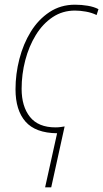

<svg xmlns="http://www.w3.org/2000/svg" viewBox="-20 -557 439 817"><path d="M223 10Q131 9 88.5 -39.5Q46 -88 46 -177Q46 -242 62.5 -306Q79 -370 111 -422Q143 -474 190.5 -505.5Q238 -537 299 -537Q327 -537 353.5 -532.5Q380 -528 399 -518L391 -493Q371 -503 346 -507.5Q321 -512 299 -512Q246 -512 204 -484Q162 -456 132.5 -408Q103 -360 87.5 -300.5Q72 -241 72 -179Q72 -104 107.5 -59.5Q143 -15 216 -15Q229 -15 238.5 -16.5Q248 -18 255 -19L198 240H172Z"/></svg>

Font: Noto Sans SemiCondensed Thin
Style: Italic
Weight: 100
Width: 4
Italic angle: -12°
Designer: Monotype Design Team
Foundry: Monotype Imaging Inc.
Version: Version 2.013; ttfautohint (v1.8.4.7-5d5b)